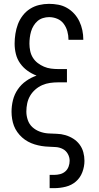

<svg xmlns="http://www.w3.org/2000/svg" viewBox="-20 -763 515 998"><path d="M238 215V146H262Q278 146 293 142Q308 138 319.5 128Q331 118 336.5 103Q342 88 342 73Q342 54 332.5 37Q323 20 306.5 11.5Q290 3 271 1.5Q252 0 233.5 -0.5Q215 -1 196.5 -4Q178 -7 160 -12.5Q142 -18 125.5 -27Q109 -36 95 -48.5Q81 -61 70 -76.5Q59 -92 52.5 -109Q46 -126 43 -145Q40 -164 40 -182Q40 -213 47.5 -243Q55 -273 72.5 -298.5Q90 -324 115.5 -342Q141 -360 170 -370Q144 -380 122 -396Q100 -412 84.5 -434Q69 -456 62.5 -482.5Q56 -509 56 -536Q56 -561 60 -587Q64 -613 73 -637Q82 -661 98 -682Q114 -703 136 -717Q158 -731 183.5 -737Q209 -743 235 -743Q259 -743 283 -738.5Q307 -734 328 -722Q349 -710 365.5 -692Q382 -674 392.5 -652Q403 -630 408 -606Q413 -582 413 -558V-556H336V-557Q336 -579 330 -600.5Q324 -622 311 -639.5Q298 -657 277.5 -665.5Q257 -674 235 -674Q219 -674 203 -669Q187 -664 175 -653.5Q163 -643 154.5 -629Q146 -615 141.5 -599.5Q137 -584 135 -568Q133 -552 133 -536Q133 -517 137 -498Q141 -479 151 -463Q161 -447 176 -435.5Q191 -424 208.5 -416.5Q226 -409 245 -406.5Q264 -404 283 -404H328V-335H283Q261 -335 240 -332Q219 -329 199.5 -320.5Q180 -312 163.5 -297.5Q147 -283 136.5 -265Q126 -247 121.5 -226Q117 -205 117 -183Q117 -161 124.5 -139Q132 -117 148.5 -102Q165 -87 186.5 -79Q208 -71 230.5 -69.5Q253 -68 275.5 -67.5Q298 -67 320 -60.5Q342 -54 361 -42Q380 -30 393.5 -12Q407 6 413 28Q419 50 419 73Q419 103 408 132Q397 161 374.5 180.5Q352 200 322 207.5Q292 215 262 215Z"/></svg>

Font: Iosevka QP
Style: Regular
Weight: 400
Designer: Belleve Invis
Foundry: Belleve Invis
Version: Version 20.0.0; ttfautohint (v1.8.4)